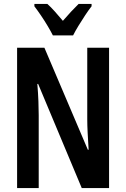

<svg xmlns="http://www.w3.org/2000/svg" viewBox="-20 -957 642 977"><path d="M535 0H396L174 -530H170Q174 -481 175.5 -441.5Q177 -402 177 -371V0H67V-714H206L427 -195H431Q428 -243 426 -281.5Q424 -320 424 -350V-714H535ZM249 -777Q239 -797 223 -824Q207 -851 189 -877.5Q171 -904 155 -925V-937H221Q239 -921 259 -898.5Q279 -876 300 -851Q324 -879 341.5 -897.5Q359 -916 380 -937H446V-925Q431 -906 413.5 -879.5Q396 -853 379.5 -826Q363 -799 352 -777Z"/></svg>

Font: Noto Sans ExtraCondensed SemiBold
Style: Regular
Weight: 600
Width: 2
Designer: Monotype Design Team
Foundry: Monotype Imaging Inc.
Version: Version 2.013; ttfautohint (v1.8.4.7-5d5b)